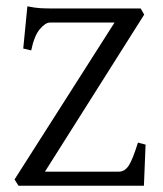

<svg xmlns="http://www.w3.org/2000/svg" viewBox="-20 -593 521 613"><path d="M444.8 -131.3Q443.8 -102.5 442.1 -64.2Q440.4 -25.9 439.5 0H39.1L26.4 -20L345.7 -521H139.6Q125 -521 107.2 -500Q89.4 -479 79.6 -432.1L54.2 -438L67.4 -572.8Q91.8 -567.9 109.1 -566.9Q126.5 -565.9 152.3 -565.9H429.2L440.4 -546.4L123.5 -44.9H358.9Q377.9 -44.9 390.6 -63.7Q403.3 -82.5 420.4 -137.7Z"/></svg>

Font: Dai Banna SIL Light
Style: Regular
Weight: 300
Designer: Victor Gaultney
Foundry: SIL International
Version: Version 4.000